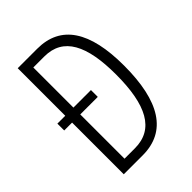

<svg xmlns="http://www.w3.org/2000/svg" viewBox="-208 -814 914 914"><g transform="rotate(-45 249.0 -357.0)"><path d="M210 -714H79V-394H26V-348H79V0H206C368 0 446 -125 446 -365C446 -595 369 -714 210 -714ZM208 -664C336 -664 389 -558 389 -362C389 -157 333 -50 204 -50H134V-348H252V-394H134V-664Z"/></g></svg>

Font: Noto Sans Arabic UI XCn Lt
Style: Regular
Weight: 300
Width: 2
Designer: Monotype Design Team, Nadine Chahine and Nizar Qandah
Foundry: Monotype Imaging Inc.
Version: Version 2.010